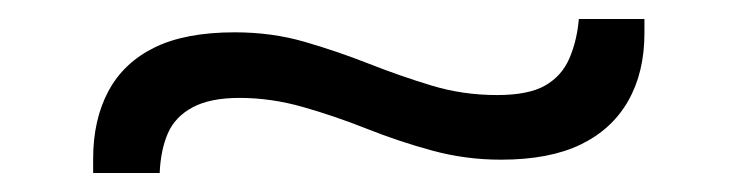

<svg xmlns="http://www.w3.org/2000/svg" viewBox="-20 -505 775 202"><path d="M507 -337Q470 -337 435 -346.5Q400 -356 366 -369.5Q332 -383 298.5 -392.5Q265 -402 232 -402Q201 -402 182.5 -392Q164 -382 156.5 -364.5Q149 -347 148 -323H78V-338Q78 -379 94 -409Q110 -439 142.5 -455Q175 -471 227 -471Q266 -471 300.5 -461Q335 -451 368 -438Q401 -425 434 -415Q467 -405 503 -405Q536 -405 553.5 -415Q571 -425 579 -443.5Q587 -462 589 -485H658V-470Q658 -429 641 -399Q624 -369 591 -353Q558 -337 507 -337Z"/></svg>

Font: Matangi Medium
Style: Regular
Weight: 500
Designer: Prashant Pant
Foundry: The Graphic Ant
Version: Version 3.002